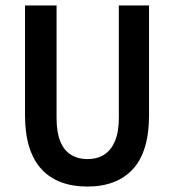

<svg xmlns="http://www.w3.org/2000/svg" viewBox="-20 -674 640 706"><path d="M301 12Q247 12 204.5 -4Q162 -20 132.5 -52Q103 -84 87.5 -133.5Q72 -183 72 -250V-654H188V-241Q188 -188 201.5 -154.5Q215 -121 241 -105Q267 -89 301 -89Q337 -89 362.5 -105Q388 -121 402.5 -154.5Q417 -188 417 -241V-654H528V-250Q528 -183 513 -133.5Q498 -84 468.5 -52Q439 -20 397 -4Q355 12 301 12Z"/></svg>

Font: Source Code Pro SemiBold
Style: Regular
Weight: 600
Monospace: yes
Designer: Paul D. Hunt, Teo Tuominen
Foundry: Adobe Systems Incorporated
Version: Version 1.018;hotconv 1.0.116;makeotfexe 2.5.65601